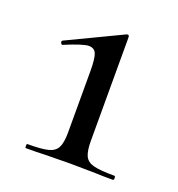

<svg xmlns="http://www.w3.org/2000/svg" viewBox="-83 -466 499 537"><g transform="rotate(20 166.0 -198.0)"><path d="M213.9 -388.2V-81.1Q213.9 -51.3 220.9 -36.6Q228 -22 247.6 -17.1Q267.1 -12.2 309.1 -12.2Q312 -12.2 312 -6.1Q312 0 309.1 0Q274.9 0 255.9 -1L180.2 -2L105 -1Q85 0 49.8 0Q47.9 0 47.9 -6.1Q47.9 -12.2 49.8 -12.2Q91.8 -12.2 111.3 -17.1Q130.9 -22 138.4 -36.4Q146 -50.8 146 -81.1V-264.2Q146 -301.3 140.4 -315.2Q134.8 -329.1 118.2 -329.1Q101.6 -329.1 48.8 -307.1L46.9 -306.2Q43.9 -306.2 42 -311Q40 -315.9 43.9 -317.9L205.1 -395Q206.1 -396 210 -396Q213.9 -396 213.9 -388.2Z"/></g></svg>

Font: Cormorant-Medium
Style: Regular
Weight: 500
Designer: Christian Thalmann (Catharsis Fonts)
Version: Version 3.000